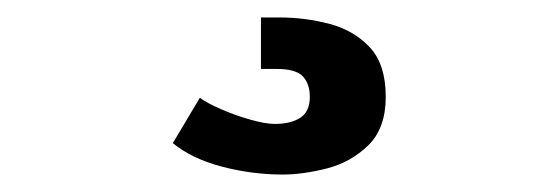

<svg xmlns="http://www.w3.org/2000/svg" viewBox="-20 12 640 220"><path d="M304 212Q269 212 234.5 203Q200 194 178 176L209 124Q217 130 233 137Q249 144 266.5 149Q284 154 295 154Q313 154 324 147Q335 140 335 123Q335 108 327 99.5Q319 91 297 91H279V32H300Q330 32 358 39.5Q386 47 404 66.5Q422 86 422 123Q422 159 402 178.5Q382 198 354.5 205Q327 212 304 212Z"/></svg>

Font: Chivo Mono Black
Style: Regular
Weight: 900
Designer: Hector Gatti
Foundry: Omnibus-Type
Version: Version 1.008